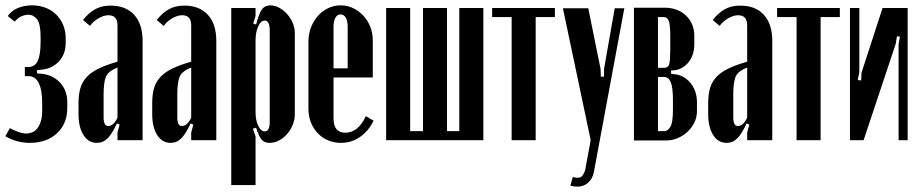

<svg xmlns="http://www.w3.org/2000/svg" viewBox="-20 -525 3446 719"><path d="M92 10Q42 10 0 -15L17 -45Q32 -37 48.5 -31Q65 -25 79 -25Q89 -25 99.5 -29Q110 -33 118.5 -43Q127 -53 132.5 -69.5Q138 -86 138 -111V-137Q138 -240 86 -240H73V-274H86Q110 -274 121 -296.5Q132 -319 132 -368V-388Q132 -436 118.5 -453Q105 -470 86 -470Q76 -470 62.5 -465Q49 -460 35 -444L9 -465Q23 -485 47 -495Q71 -505 100 -505Q127 -505 150.5 -496Q174 -487 190.5 -470.5Q207 -454 216.5 -431.5Q226 -409 226 -382V-364Q226 -322 200 -294.5Q174 -267 134 -264L118 -262L119 -250L134 -249Q177 -245 204.5 -216Q232 -187 232 -141V-121Q232 -62 193.5 -26Q155 10 92 10Z M274 -139Q274 -171 281 -195Q288 -219 305 -237Q322 -255 350 -268.5Q378 -282 420 -294V-430Q420 -468 386 -468Q369 -468 349 -456.5Q329 -445 317 -428L291 -450Q311 -476 335.5 -490Q360 -504 394 -504Q451 -504 482.5 -469.5Q514 -435 514 -372V0H420V-29L428 -58L418 -63Q400 -24 383 -7Q366 10 343 10Q311 10 292.5 -19.5Q274 -49 274 -98ZM385 -53Q405 -53 420 -84V-272Q384 -258 376 -236Q368 -214 368 -173V-85Q368 -53 385 -53Z M550 -139Q550 -171 557 -195Q564 -219 581 -237Q598 -255 626 -268.5Q654 -282 696 -294V-430Q696 -468 662 -468Q645 -468 625 -456.5Q605 -445 593 -428L567 -450Q587 -476 611.5 -490Q636 -504 670 -504Q727 -504 758.5 -469.5Q790 -435 790 -372V0H696V-29L704 -58L694 -63Q676 -24 659 -7Q642 10 619 10Q587 10 568.5 -19.5Q550 -49 550 -98ZM661 -53Q681 -53 696 -84V-272Q660 -258 652 -236Q644 -214 644 -173V-85Q644 -53 661 -53Z M928 -437 939 -433Q950 -475 961 -490Q972 -505 992 -505Q1009 -505 1025.5 -496Q1042 -487 1055 -472.5Q1068 -458 1076 -439.5Q1084 -421 1084 -402V-97Q1084 -76 1076 -57Q1068 -38 1055 -23Q1042 -8 1025 1Q1008 10 989 10Q970 10 959.5 -2.5Q949 -15 939 -47L927 -43L937 -14V168H846V-495H937V-465ZM937 -104Q937 -75 947 -54Q957 -33 971 -33Q990 -33 990 -66V-412Q990 -448 971 -448Q957 -448 947 -426.5Q937 -405 937 -373Z M1135 -369Q1135 -397 1144.5 -422Q1154 -447 1170.5 -465.5Q1187 -484 1209 -494.5Q1231 -505 1256 -505Q1281 -505 1302.5 -494.5Q1324 -484 1340.5 -466.5Q1357 -449 1366.5 -425Q1376 -401 1376 -374V-235H1229V-82Q1229 -28 1273 -28Q1321 -28 1350 -90L1379 -73Q1360 -34 1328 -12Q1296 10 1257 10Q1231 10 1208.5 0.5Q1186 -9 1169.5 -26.5Q1153 -44 1144 -67.5Q1135 -91 1135 -118ZM1282 -269V-424Q1282 -446 1275 -458.5Q1268 -471 1255 -471Q1243 -471 1236 -458.5Q1229 -446 1229 -424V-269Z M1426 -495H1516V-34H1564V-495H1654V-34H1700V-495H1790V0H1426Z M2058 -461H1986V0H1896V-461H1823V-495H2058Z M2183 -494 2229 -267 2230 -238H2242V-267L2282 -494H2318L2204 119Q2199 145 2182 159.5Q2165 174 2142 174Q2128 174 2116 170L2125 138Q2151 145 2160 134Q2169 123 2172 108L2192 0L2088 -494Z M2580 -360Q2580 -336 2573 -318Q2566 -300 2555 -288Q2544 -276 2531 -269.5Q2518 -263 2506 -262L2493 -261V-249L2506 -247Q2521 -246 2536 -238.5Q2551 -231 2563 -217.5Q2575 -204 2582.5 -185Q2590 -166 2590 -141V-110Q2590 -85 2579.5 -64.5Q2569 -44 2552.5 -29.5Q2536 -15 2516 -7Q2496 1 2476 1H2354V-496H2472Q2493 -496 2512.5 -489Q2532 -482 2547 -468.5Q2562 -455 2571 -435.5Q2580 -416 2580 -391ZM2466 -271Q2483 -271 2486.5 -286Q2490 -301 2490 -343V-390Q2490 -432 2484.5 -446.5Q2479 -461 2466 -461H2444V-271ZM2500 -151Q2500 -199 2491.5 -218Q2483 -237 2466 -237H2444V-34H2469Q2480 -34 2490 -49.5Q2500 -65 2500 -113Z M2632 -139Q2632 -171 2639 -195Q2646 -219 2663 -237Q2680 -255 2708 -268.5Q2736 -282 2778 -294V-430Q2778 -468 2744 -468Q2727 -468 2707 -456.5Q2687 -445 2675 -428L2649 -450Q2669 -476 2693.5 -490Q2718 -504 2752 -504Q2809 -504 2840.5 -469.5Q2872 -435 2872 -372V0H2778V-29L2786 -58L2776 -63Q2758 -24 2741 -7Q2724 10 2701 10Q2669 10 2650.5 -19.5Q2632 -49 2632 -98ZM2743 -53Q2763 -53 2778 -84V-272Q2742 -258 2734 -236Q2726 -214 2726 -173V-85Q2726 -53 2743 -53Z M3125 -461H3053V0H2963V-461H2890V-495H3125Z M3379 -495V0H3345V-359L3350 -388L3339 -389L3334 -360L3214 0H3163V-495H3198V-254L3192 -225L3205 -224L3206 -252L3285 -495Z"/></svg>

Font: Moniqa ExtBd Cond Paragraph
Style: Regular
Weight: 800
Width: 3
Designer: Rajesh Rajput
Foundry: Rajesh Rajput
Version: Version 1.000